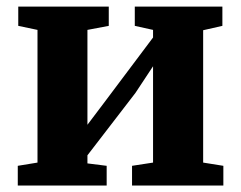

<svg xmlns="http://www.w3.org/2000/svg" viewBox="-20 -574 746 594"><path d="M35 0V-61L96 -71V-481.5L36.5 -494V-553.5H316.5V-494L250.5 -481.5V-188L306 -261.5L453.5 -458V-481.5L397 -494V-553.5H668V-494L608.5 -480.5V-71L671 -61V0H388.5V-61L453.5 -71V-369L399 -286.5L250.5 -93.5V-68.5L310 -61V0Z"/></svg>

Font: Merriweather 24pt ExtraBold
Style: Regular
Weight: 800
Version: Version 2.100